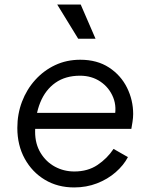

<svg xmlns="http://www.w3.org/2000/svg" viewBox="-20 -810 657 842"><path d="M56 -249Q56 -310 76.5 -364Q97 -418 134.5 -459.5Q172 -501 222 -524.5Q272 -548 332 -548Q406 -548 458 -514Q510 -480 537 -425.5Q564 -371 564 -310Q564 -294 561 -275Q558 -256 556 -245H103L108 -315H518L480 -286Q494 -339 476.5 -382.5Q459 -426 420.5 -452Q382 -478 331 -478Q267 -478 223 -447Q179 -416 156.5 -360.5Q134 -305 134 -232Q134 -179 158 -139.5Q182 -100 221 -79Q260 -58 306 -58Q365 -58 407.5 -86.5Q450 -115 478 -157L541 -121Q522 -85 487 -54.5Q452 -24 405.5 -6Q359 12 305 12Q233 12 177 -21.5Q121 -55 88.5 -114Q56 -173 56 -249ZM323 -640 231 -790H334L399 -640Z"/></svg>

Font: Kosmopol Plus Jakarta Sans Italic It
Style: Regular
Weight: 400
Italic angle: -8.04999°
Designer: Gumpita Rahayu
Foundry: Tokotype
Version: Version 2.006